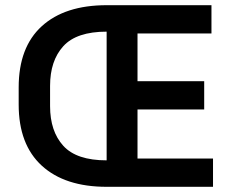

<svg xmlns="http://www.w3.org/2000/svg" viewBox="-20 -720 877 740"><path d="M391 0V-700H795V-591H510V-407H767V-298H510V-109H801V0ZM391 0Q230 0 141 -81.5Q52 -163 52 -317V-383Q52 -538 141 -619Q230 -700 391 -700V-598Q275 -598 224 -542Q173 -486 173 -389V-311Q173 -214 224 -158Q275 -102 391 -102Z"/></svg>

Font: Space Grotesk Light SemiBold
Style: Regular
Weight: 600
Version: Version 2.000